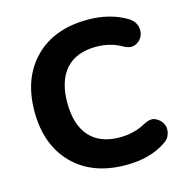

<svg xmlns="http://www.w3.org/2000/svg" viewBox="-107 -817 898 928"><g transform="rotate(-15 342.0 -352.5)"><path d="M413 11Q244 11 147 -87.5Q50 -186 50 -353Q50 -519 147 -617.5Q244 -716 413 -716Q522 -716 604 -668Q643 -645 645 -606Q647 -567 616.5 -545.5Q586 -524 548 -545Q490 -579 418 -579Q318 -579 266 -520.5Q214 -462 214 -353Q214 -243 266 -184.5Q318 -126 418 -126Q489 -126 548 -159Q582 -177 605 -166.5Q628 -156 640 -135Q652 -114 645 -86Q638 -58 611 -42Q531 11 413 11Z"/></g></svg>

Font: Nunito ExtraBold
Style: Regular
Weight: 800
Designer: Vernon Adams
Foundry: Vernon Adams
Version: Version 3.602